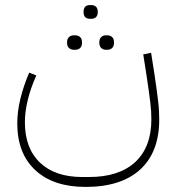

<svg xmlns="http://www.w3.org/2000/svg" viewBox="-20 -576 694 756"><path d="M317 160Q190 160 119 94Q48 28 48 -90Q48 -137 60.5 -188Q73 -239 95 -290L123 -279Q101 -230 89.5 -183Q78 -136 78 -95Q78 8 137.5 64.5Q197 121 304 121H330Q449 121 512.5 62Q576 3 576 -106Q576 -122 575 -138.5Q574 -155 571.5 -175Q569 -195 565.5 -220.5Q562 -246 557 -279L544 -362L575 -368L588 -285Q593 -252 596.5 -226Q600 -200 602.5 -179Q605 -158 606 -140Q607 -122 607 -106Q607 23 532 91.5Q457 160 317 160ZM397 -380Q386 -380 378.5 -387Q371 -394 371 -408Q371 -423 378.5 -430Q386 -437 397 -437H403Q414 -437 421.5 -430Q429 -423 429 -408Q429 -394 421.5 -387Q414 -380 403 -380ZM271 -380Q259 -380 251.5 -387Q244 -394 244 -408Q244 -423 251.5 -430Q259 -437 271 -437H276Q288 -437 295.5 -430Q303 -423 303 -408Q303 -394 295.5 -387Q288 -380 276 -380ZM334 -502Q309 -502 309 -529Q309 -556 334 -556H340Q351 -556 358 -549.5Q365 -543 365 -529Q365 -515 358 -508.5Q351 -502 340 -502Z"/></svg>

Font: IBM Plex Sans Arabic ExtLt
Style: Regular
Weight: 200
Designer: Mike Abbink, Paul van der Laan, Pieter van Rosmalen, Wael Morcos, Khajak Apelian
Foundry: Bold Monday
Version: Version 1.2